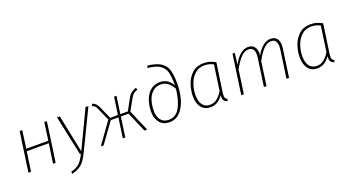

<svg xmlns="http://www.w3.org/2000/svg" viewBox="-60 -1454 4311 2366"><g transform="rotate(-20 2096.0 -271.0)"><path d="M436 -256H147L110 0H76L150 -520H184L152 -287H441L473 -520H507L433 0H399Z M799 3Q770 64 742 100Q714 136 676 159.5Q638 183 579 198L576 170Q630 155 661.5 135Q693 115 714.5 85Q736 55 765 0H751L640 -520H677L778 -25L1014 -520H1052Z M1688 -503Q1661 -493 1646.5 -484.5Q1632 -476 1617 -457.5Q1602 -439 1583 -403L1514 -278L1633 0H1597L1484 -262H1383L1346 0H1314L1351 -262H1251L1062 0H1025L1225 -279L1160 -427Q1141 -469 1130.5 -481.5Q1120 -494 1093 -504L1104 -531Q1135 -520 1151 -503Q1167 -486 1184 -449L1254 -291H1355L1388 -520H1420L1387 -291H1486L1559 -426Q1586 -475 1610.5 -495.5Q1635 -516 1677 -531Z M1753 -188Q1753 -265 1776.5 -335.5Q1800 -406 1851 -451Q1902 -496 1979 -496Q2084 -496 2141 -395V-403Q2141 -508 2125 -568Q2109 -628 2056.5 -664Q2004 -700 1896 -711L1905 -740Q2022 -726 2080 -686.5Q2138 -647 2156.5 -581.5Q2175 -516 2175 -402Q2175 -296 2148 -202Q2121 -108 2065 -49Q2009 10 1926 10Q1843 10 1798 -44.5Q1753 -99 1753 -188ZM2138 -351Q2108 -407 2068 -436Q2028 -465 1981 -465Q1914 -465 1870.5 -425Q1827 -385 1807.5 -322Q1788 -259 1788 -188Q1788 -111 1824 -66Q1860 -21 1926 -21Q2022 -21 2072.5 -113Q2123 -205 2138 -351Z M2718 -488 2663 -110Q2660 -88 2660 -71Q2660 -49 2667.5 -36Q2675 -23 2693 -15L2683 10Q2656 2 2642 -15.5Q2628 -33 2628 -67Q2628 -81 2629 -89Q2599 -43 2557 -16.5Q2515 10 2464 10Q2388 10 2345 -43.5Q2302 -97 2302 -193Q2302 -270 2329 -348Q2356 -426 2414.5 -478.5Q2473 -531 2562 -531Q2609 -531 2644.5 -520Q2680 -509 2718 -488ZM2337 -194Q2337 -110 2371 -65.5Q2405 -21 2467 -21Q2517 -21 2557.5 -51Q2598 -81 2634 -141L2681 -472Q2629 -502 2564 -502Q2486 -502 2435 -453.5Q2384 -405 2360.5 -334Q2337 -263 2337 -194Z M3549 -409Q3549 -390 3546 -369L3494 0H3460L3512 -367Q3515 -388 3515 -406Q3515 -454 3495 -477.5Q3475 -501 3439 -501Q3386 -501 3338 -452Q3290 -403 3242 -313L3198 0H3164L3216 -367Q3219 -388 3219 -406Q3219 -454 3199 -477.5Q3179 -501 3142 -501Q3089 -501 3041 -451Q2993 -401 2945 -310L2901 0H2867L2941 -520H2970L2953 -371Q2994 -448 3043 -489.5Q3092 -531 3147 -531Q3198 -531 3226 -499Q3254 -467 3254 -409Q3254 -401 3252 -381Q3292 -453 3341 -492Q3390 -531 3443 -531Q3493 -531 3521 -499Q3549 -467 3549 -409Z M4119 -488 4064 -110Q4061 -88 4061 -71Q4061 -49 4068.5 -36Q4076 -23 4094 -15L4084 10Q4057 2 4043 -15.5Q4029 -33 4029 -67Q4029 -81 4030 -89Q4000 -43 3958 -16.5Q3916 10 3865 10Q3789 10 3746 -43.5Q3703 -97 3703 -193Q3703 -270 3730 -348Q3757 -426 3815.5 -478.5Q3874 -531 3963 -531Q4010 -531 4045.5 -520Q4081 -509 4119 -488ZM3738 -194Q3738 -110 3772 -65.5Q3806 -21 3868 -21Q3918 -21 3958.5 -51Q3999 -81 4035 -141L4082 -472Q4030 -502 3965 -502Q3887 -502 3836 -453.5Q3785 -405 3761.5 -334Q3738 -263 3738 -194Z"/></g></svg>

Font: FiraGO UltraLight
Style: Italic
Weight: 200
Italic angle: -8°
Designer: bBox Type GmbH
Foundry: bBox Type GmbH
Version: Version 1.001